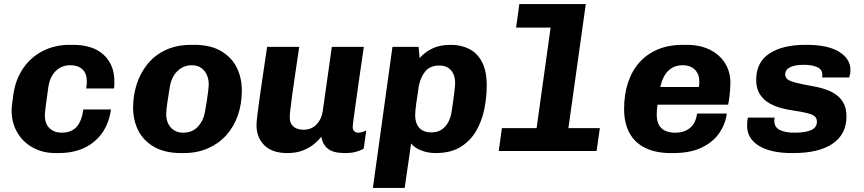

<svg xmlns="http://www.w3.org/2000/svg" viewBox="-20 -741 4240 942"><path d="M253 10Q189.5 10 140.8 -17Q92 -44 64.5 -91.5Q37 -139 37 -200Q37 -212.5 39 -228.5Q41 -244.5 46 -279.5Q56.5 -352 93.8 -406.2Q131 -460.5 189.8 -490.8Q248.5 -521 322 -521H337Q436.5 -521 488.8 -472Q541 -423 541 -343Q541 -334.5 541 -325.2Q541 -316 539 -307H403Q406 -326 406 -341Q406 -381 384.2 -401Q362.5 -421 325 -421Q281.5 -421 253 -392.2Q224.5 -363.5 217 -313Q209 -255.5 205.2 -227Q201.5 -198.5 200.8 -188.8Q200 -179 200 -174.5Q200 -134 223 -112Q246 -90 283 -90Q329.5 -90 355.2 -118Q381 -146 389 -204H524.5Q510.5 -103.5 442.8 -46.8Q375 10 268 10Z M869 10Q791 10 738.2 -19.2Q685.5 -48.5 659.2 -99.2Q633 -150 633 -214Q633 -271 650 -325.5Q667 -380 701.8 -424.2Q736.5 -468.5 791 -494.8Q845.5 -521 920 -521H933.5Q1010.5 -521 1062.2 -491.8Q1114 -462.5 1140.2 -412Q1166.5 -361.5 1166.5 -296.5Q1166.5 -230.5 1146.8 -174.5Q1127 -118.5 1089.8 -77.2Q1052.5 -36 999.8 -13Q947 10 881 10ZM878 -90Q922.5 -90 949.5 -118Q976.5 -146 984.5 -186.5Q989.5 -211.5 993.8 -239.5Q998 -267.5 1001 -291.5Q1004 -315.5 1004 -328.5Q1004 -353 994.5 -374Q985 -395 966.8 -408Q948.5 -421 921.5 -421Q892 -421 869.2 -407Q846.5 -393 832.5 -369.8Q818.5 -346.5 813.5 -317.5Q806 -272 800.8 -235.8Q795.5 -199.5 795.5 -180Q795.5 -154.5 805.5 -134Q815.5 -113.5 834 -101.8Q852.5 -90 878 -90Z M1389.5 10Q1315.5 10 1277 -28.2Q1238.5 -66.5 1238.5 -127Q1238.5 -140.5 1242.2 -172.5Q1246 -204.5 1252.8 -253.2Q1259.5 -302 1269.2 -367Q1279 -432 1290.5 -511H1448Q1437 -436 1428.2 -376.8Q1419.5 -317.5 1413.5 -274.2Q1407.5 -231 1404.5 -203.8Q1401.5 -176.5 1401.5 -164.5Q1401.5 -136 1419.5 -120.2Q1437.5 -104.5 1469.5 -104.5Q1508 -104.5 1533 -130.5Q1558 -156.5 1563.5 -195.5L1608 -511H1765Q1755 -441.5 1745.2 -374.5Q1735.5 -307.5 1727.8 -252Q1720 -196.5 1715.2 -161Q1710.5 -125.5 1710.5 -118Q1710.5 -104 1718.2 -97Q1726 -90 1736 -90Q1753.5 -90 1777 -101L1764.5 -12Q1748.5 -2 1726 4Q1703.5 10 1671.5 10Q1615 10 1588.5 -11.5Q1562 -33 1557 -70.5Q1545 -55 1523 -36Q1501 -17 1467.8 -3.5Q1434.5 10 1389.5 10Z M1809.5 181 1905.5 -511H2033.5L2039 -456Q2064 -485 2100.8 -503Q2137.5 -521 2192.5 -521Q2242 -521 2281.8 -501Q2321.5 -481 2344.8 -437Q2368 -393 2368 -321Q2368 -265.5 2356.5 -207.2Q2345 -149 2316.8 -99.8Q2288.5 -50.5 2240 -20.2Q2191.5 10 2117 10Q2079 10 2046 -3.2Q2013 -16.5 1997 -37L1965.5 181ZM2096 -91.5Q2125.5 -91.5 2145.8 -104.5Q2166 -117.5 2178.8 -140.8Q2191.5 -164 2196 -195Q2203.5 -242.5 2208.2 -281.5Q2213 -320.5 2213 -333Q2213 -359.5 2204 -378.8Q2195 -398 2178.2 -408.8Q2161.5 -419.5 2136 -419.5Q2090 -419.5 2066.5 -390.8Q2043 -362 2035 -319.5Q2027.5 -272.5 2022.2 -233.8Q2017 -195 2017 -175.5Q2017 -150.5 2025.5 -131.5Q2034 -112.5 2051.5 -102Q2069 -91.5 2096 -91.5Z M2597 0 2681.5 -605.5H2512L2528 -721H2854L2753 0ZM2427 0 2442.5 -112.5H2923L2907 0Z M3271.5 10Q3198 10 3146.8 -14.8Q3095.5 -39.5 3068.8 -87.8Q3042 -136 3042 -205.5Q3042 -277.5 3061.2 -335.8Q3080.5 -394 3117.5 -435.2Q3154.5 -476.5 3208 -498.8Q3261.5 -521 3329.5 -521H3349Q3414.5 -521 3462.8 -497Q3511 -473 3537.2 -431Q3563.5 -389 3563.5 -335Q3563.5 -320.5 3562.2 -302.8Q3561 -285 3558.8 -266Q3556.5 -247 3552.5 -227.5H3137.5L3215 -278Q3210.5 -256.5 3206.2 -228.8Q3202 -201 3202 -180Q3202 -147.5 3213.2 -127.5Q3224.5 -107.5 3244.8 -98.8Q3265 -90 3291.5 -90Q3338 -90 3366 -113.8Q3394 -137.5 3400 -184H3546Q3538.5 -129.5 3507 -85.5Q3475.5 -41.5 3420.2 -15.8Q3365 10 3283.5 10ZM3216 -294.5 3149.5 -314H3409Q3410.5 -323.5 3410.8 -329.2Q3411 -335 3411 -340Q3411 -367.5 3400.2 -385.2Q3389.5 -403 3371.2 -412Q3353 -421 3330 -421Q3295 -421 3271.5 -404.5Q3248 -388 3234.8 -359.8Q3221.5 -331.5 3216 -294.5Z M3864.5 10Q3763 10 3704.2 -25.2Q3645.5 -60.5 3645.5 -124.5Q3645.5 -137 3646.5 -146.8Q3647.5 -156.5 3650 -164H3781Q3779.5 -161 3779.2 -157.8Q3779 -154.5 3779 -148Q3779 -117 3805.5 -103.5Q3832 -90 3878 -90Q3932.5 -90 3960.2 -103Q3988 -116 3988 -143.5Q3988 -159.5 3978.5 -169Q3969 -178.5 3942.5 -185.5Q3916 -192.5 3864.5 -200Q3773.5 -214 3731.8 -250.8Q3690 -287.5 3690 -348.5Q3690 -436 3755 -478.5Q3820 -521 3930.5 -521H3938Q4041.5 -521 4097 -486.8Q4152.5 -452.5 4152.5 -397.5Q4152.5 -388.5 4151 -379.5Q4149.5 -370.5 4146 -361H4013Q4014.5 -365 4014.5 -367.8Q4014.5 -370.5 4014.5 -375Q4014 -401 3988.8 -412Q3963.5 -423 3923.5 -423Q3879.5 -423 3856 -411Q3832.5 -399 3832.5 -376Q3832.5 -363 3841.8 -353.8Q3851 -344.5 3880.2 -336.5Q3909.5 -328.5 3968 -318Q4026 -308 4062 -289Q4098 -270 4115.5 -240.8Q4133 -211.5 4133 -170Q4133 -82.5 4065.2 -36.2Q3997.5 10 3872.5 10Z"/></svg>

Font: Chivo Mono Medium
Style: Italic
Weight: 500
Italic angle: -8.05°
Monospace: yes
Designer: Hector Gatti
Foundry: Omnibus-Type
Version: Version 1.008